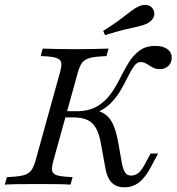

<svg xmlns="http://www.w3.org/2000/svg" viewBox="-25 -775 741 806"><path d="M497.6 11.3Q464.5 11.3 445.2 -7.3Q425.8 -25.8 418.5 -62.9L399.2 -169.4Q391.9 -211.3 378.6 -235.9Q365.3 -260.5 342.3 -271.4Q319.4 -282.3 280.6 -282.3H238.7L245.2 -308.1H295.2Q347.6 -308.1 381.9 -328.2Q416.1 -348.4 438.7 -379.4Q461.3 -410.5 478.6 -445.6Q496 -480.6 514.9 -511.7Q533.9 -542.7 560.5 -562.5Q587.1 -582.3 627.4 -582.3Q658.9 -582.3 677.4 -569Q696 -555.6 696 -532.3Q696 -512.1 681.9 -498.4Q667.7 -484.7 646.8 -484.7Q628.2 -484.7 614.9 -492.3Q601.6 -500 589.9 -507.3Q578.2 -514.5 565.3 -514.5Q550 -514.5 537.5 -497.2Q525 -479.8 511.7 -452.4Q498.4 -425 480.6 -394.8Q462.9 -364.5 437.5 -339.5Q412.1 -314.5 375.8 -301.6L381.5 -311.3Q409.7 -303.2 426.6 -286.7Q443.5 -270.2 454 -242.7Q464.5 -215.3 471.8 -174.2L487.1 -87.1Q492.7 -61.3 501.2 -49.6Q509.7 -37.9 525 -37.9Q542.7 -37.9 556.5 -49.6Q570.2 -61.3 583.1 -85.5L607.3 -130.6H638.7L607.3 -71.8Q583.9 -28.2 557.7 -8.5Q531.5 11.3 497.6 11.3ZM-4.8 0 4 -31.5Q48.4 -33.1 71.4 -38.7Q94.4 -44.4 105.2 -58.5Q116.1 -72.6 124.2 -100.8L226.6 -470.2Q234.7 -499.2 231.9 -512.9Q229 -526.6 208.9 -532.7Q188.7 -538.7 146 -539.5L154 -571Q175.8 -570.2 210.9 -569.4Q246 -568.5 290.3 -568.5Q333.1 -568.5 369.8 -569.4Q406.5 -570.2 430.6 -571L421.8 -539.5Q377.4 -537.9 354.4 -532.3Q331.5 -526.6 320.6 -512.9Q309.7 -499.2 301.6 -470.2L199.2 -100.8Q191.1 -71.8 194 -57.7Q196.8 -43.5 216.9 -38.3Q237.1 -33.1 279.8 -31.5L271 0Q249.2 -1.6 213.3 -2Q177.4 -2.4 135.5 -2.4Q90.3 -2.4 54.4 -2Q18.5 -1.6 -4.8 0ZM416.1 -627.4 408.1 -645.2Q449.2 -671 476.2 -691.1Q503.2 -711.3 521.8 -725.8Q540.3 -740.3 555.6 -747.6Q576.6 -757.3 594 -753.6Q611.3 -750 619.4 -733.1Q626.6 -716.9 619.4 -701.6Q612.1 -686.3 591.9 -675.8Q575.8 -668.5 552.4 -663.3Q529 -658.1 496.4 -650.4Q463.7 -642.7 416.1 -627.4Z"/></svg>

Font: Playfair 12pt Light
Style: Italic
Weight: 300
Italic angle: -15.6°
Designer: Claus Eggers Sørensen
Foundry: Claus Eggers Sørensen
Version: Version 2.000;gftools[0.9.28]